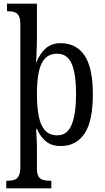

<svg xmlns="http://www.w3.org/2000/svg" viewBox="-20 -780 569 1040"><path d="M14 240V199H22Q42 199 57.5 194Q73 189 81.5 173Q90 157 90 126V-650Q90 -681 81 -695.5Q72 -710 57.5 -714.5Q43 -719 25 -719H18V-760H180V-572Q180 -550 179 -520.5Q178 -491 177 -468Q176 -445 175 -442H177Q196 -490 227.5 -518Q259 -546 309 -546Q393 -546 438 -479.5Q483 -413 483 -269Q483 -124 438 -56.5Q393 11 309 11Q259 11 228.5 -14.5Q198 -40 180 -82H176Q176 -80 176.5 -68Q177 -56 178 -39Q179 -22 179.5 -3Q180 16 180 34V131Q180 161 188.5 175.5Q197 190 212.5 194.5Q228 199 248 199H258V240ZM291 -47Q345 -47 368.5 -105.5Q392 -164 392 -272Q392 -379 368.5 -434Q345 -489 290 -489Q248 -489 224 -463.5Q200 -438 190 -389.5Q180 -341 180 -271Q180 -200 190 -150Q200 -100 224 -73.5Q248 -47 291 -47Z"/></svg>

Font: Noto Serif Khmer Condensed
Style: Regular
Weight: 400
Width: 3
Designer: Danh Hong and the Monotype Design Team
Foundry: Monotype Imaging Inc.
Version: Version 2.004